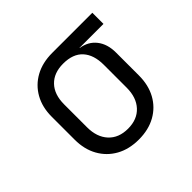

<svg xmlns="http://www.w3.org/2000/svg" viewBox="-138 -708 877 877"><g transform="rotate(-45 300.0 -270.0)"><path d="M298 10Q235 10 188.5 -16Q142 -42 116 -88.5Q90 -135 90 -197V-345Q90 -407 116 -453Q142 -499 188.5 -524.5Q235 -550 298 -550H557V-478H402V-477Q450 -470 477.5 -435Q505 -400 505 -345V-197Q505 -135 479.5 -88.5Q454 -42 407.5 -16Q361 10 298 10ZM298 -60Q358 -60 392 -97Q426 -134 426 -197V-345Q426 -409 394 -444.5Q362 -480 298 -480Q238 -480 204 -444.5Q170 -409 170 -345V-197Q170 -134 204 -97Q238 -60 298 -60Z"/></g></svg>

Font: Pitagon Sans Mono Light
Style: Regular
Weight: 300
Monospace: yes
Designer: Travis Tran
Foundry: Pitagon
Version: Version 1.001; ttfautohint (v1.8.4.7-5d5b);gftools[0.9.26]